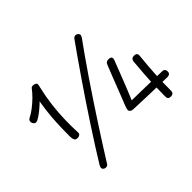

<svg xmlns="http://www.w3.org/2000/svg" viewBox="-174 -1117 1447 1447"><g transform="rotate(-45 549.5 -393.0)"><path d="M735 -807Q745 -823 757 -826Q769 -829 780 -822Q791 -815 793 -804.5Q795 -794 784 -778Q749 -730 705 -667.5Q661 -605 612 -533Q563 -461 513 -385.5Q463 -310 415.5 -237Q368 -164 326 -98Q284 -32 251 21Q242 38 229.5 40.5Q217 43 206 37Q183 23 202 -8Q235 -62 277.5 -129Q320 -196 368.5 -270Q417 -344 467 -419Q517 -494 566 -565Q615 -636 658 -698Q701 -760 735 -807ZM105 -575Q102 -574 98 -573Q94 -572 89 -572Q82 -572 76 -577Q70 -582 66.5 -589.5Q63 -597 63 -604Q63 -613 66.5 -619.5Q70 -626 82 -632Q110 -646 140.5 -669.5Q171 -693 199.5 -721Q228 -749 247 -775Q251 -781 256.5 -783.5Q262 -786 270 -786Q281 -786 292 -780.5Q303 -775 303 -767Q303 -756 297 -735Q279 -659 269.5 -580Q260 -501 258.5 -428.5Q257 -356 260 -298Q262 -281 251.5 -274Q241 -267 228 -267Q208 -267 201.5 -280.5Q195 -294 195 -315Q195 -394 198 -458.5Q201 -523 209 -586Q217 -649 231 -720L250 -695Q228 -671 203.5 -648.5Q179 -626 154.5 -607Q130 -588 105 -575ZM775 -494Q781 -511 789.5 -517Q798 -523 812 -523Q827 -523 834.5 -518Q842 -513 842 -504Q842 -501 841 -494.5Q840 -488 835 -477Q806 -403 777.5 -329Q749 -255 717 -180Q762 -179 819 -178Q876 -177 934.5 -175.5Q993 -174 1041 -172Q1051 -171 1057 -163Q1063 -155 1063 -142Q1063 -127 1054 -120Q1045 -113 1032 -113Q1027 -113 1005 -114Q983 -115 949.5 -115.5Q916 -116 877.5 -117Q839 -118 801 -119.5Q763 -121 730 -122Q697 -123 676 -124Q662 -125 653 -132Q644 -139 644 -149Q644 -155 646 -162Q648 -169 652 -181Q654 -186 663.5 -210.5Q673 -235 688 -272.5Q703 -310 719 -352Q735 -394 750 -431.5Q765 -469 775 -494ZM934 -378Q936 -392 944 -399Q952 -406 967 -406Q983 -406 991 -398.5Q999 -391 997 -375Q991 -314 987.5 -269.5Q984 -225 982 -188Q980 -151 979 -112.5Q978 -74 978 -24Q978 -6 969.5 1.5Q961 9 947 9Q931 9 923.5 2Q916 -5 916 -22Q916 -77 918 -138.5Q920 -200 924.5 -261.5Q929 -323 934 -378Z"/></g></svg>

Font: Playpen Sans Light
Style: Regular
Weight: 300
Designer: Laura Meseguer, Veronika Burian, José Scaglione
Foundry: TypeTogether
Version: Version 1.001